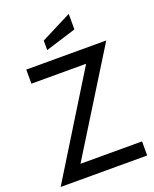

<svg xmlns="http://www.w3.org/2000/svg" viewBox="-166 -1009 881 1101"><g transform="rotate(-20 274.5 -458.5)"><path d="M9 0 410 -650 428 -614H54V-700H542L139 -50L122 -86H537V0ZM205 -764V-822L392 -917V-822Z"/></g></svg>

Font: Cabin Resolve
Style: Regular-Resolve
Weight: 400
Designer: Pablo Impallari
Foundry: Pablo Impallari. http://www.impallari.com Igino Marini. http://www.ikern.com
Version: Version 3.001